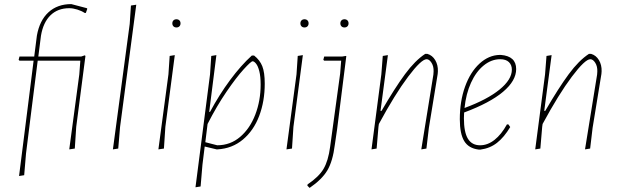

<svg xmlns="http://www.w3.org/2000/svg" viewBox="-20 -725 3016 937"><path d="M180 -551 167 -449H376L394 -455L397 -452L352 -106L345 0L318 4L367 -362L372 -429H164L134 -192L107 24L98 130L73 134L114 -190L144 -429H75L71 -433L75 -449H147L160 -551Q173 -625 216.5 -665Q260 -705 328 -705L404 -685L406 -682L399 -662H393Q378 -672 357 -678.5Q336 -685 318 -685Q262 -685 226.5 -650.5Q191 -616 180 -551Z M566 -106 557 0 531 4 613 -608 619 -698 645 -702Z M787 -106 780 0 753 4 802 -362 808 -452 833 -456ZM861 -611Q861 -602 855.5 -596.5Q850 -591 841 -591Q832 -591 826.5 -596.5Q821 -602 821 -611Q821 -620 826.5 -625.5Q832 -631 841 -631Q850 -631 855.5 -625.5Q861 -620 861 -611Z M1272 -317Q1272 -231 1245 -159.5Q1218 -88 1165.5 -44Q1113 0 1041 4H1037L979 -10L968 79L959 185L934 189L1005 -362L1011 -452L1036 -456L1001 -179H1005Q1050 -263 1103 -334.5Q1156 -406 1209 -454H1220Q1248 -432 1260 -402Q1272 -372 1272 -317ZM1252 -312Q1252 -352 1245.5 -377.5Q1239 -403 1229.5 -414.5Q1220 -426 1213 -426Q1205 -426 1169 -386.5Q1133 -347 1085.5 -277.5Q1038 -208 993 -120L982 -31L1040 -16Q1104 -16 1152 -57Q1200 -98 1226 -166Q1252 -234 1252 -312Z M1412 -106 1405 0 1378 4 1427 -362 1433 -452 1458 -456ZM1486 -611Q1486 -602 1480.5 -596.5Q1475 -591 1466 -591Q1457 -591 1451.5 -596.5Q1446 -602 1446 -611Q1446 -620 1451.5 -625.5Q1457 -631 1466 -631Q1475 -631 1480.5 -625.5Q1486 -620 1486 -611Z M1670 -451 1625 -93 1614 -18Q1604 62 1577.5 106.5Q1551 151 1491 192L1480 181L1481 175Q1536 138 1559 99Q1582 60 1591 -8L1640 -366L1645 -429H1562L1558 -433L1562 -449H1649L1668 -452ZM1681 -611Q1681 -602 1675.5 -596.5Q1670 -591 1661 -591Q1652 -591 1646.5 -596.5Q1641 -602 1641 -611Q1641 -620 1646.5 -625.5Q1652 -631 1661 -631Q1670 -631 1675.5 -625.5Q1681 -620 1681 -611Z M2117 -377 2116 -364 2073 -101 2061 0 2036 4 2095 -361 2096 -376Q2097 -401 2086 -418.5Q2075 -436 2062 -436Q2036 -436 1972 -351Q1908 -266 1829 -120L1827 -106L1818 0L1793 4L1841 -362L1848 -452L1873 -456L1837 -184H1842Q1907 -296 1956.5 -363Q2006 -430 2055 -462H2066Q2090 -455 2104 -431.5Q2118 -408 2117 -377Z M2461 -118 2470 -105Q2440 -55 2405.5 -28Q2371 -1 2325 5H2316Q2267 -1 2245.5 -36.5Q2224 -72 2224 -143Q2224 -231 2249.5 -302Q2275 -373 2320 -414.5Q2365 -456 2419 -457H2424Q2499 -451 2499 -388Q2499 -331 2435 -277Q2371 -223 2245 -176Q2244 -167 2244 -148Q2244 -80 2263.5 -48Q2283 -16 2323 -16Q2360 -16 2393.5 -42.5Q2427 -69 2454 -118ZM2247 -198Q2358 -239 2418 -288Q2478 -337 2478 -385Q2478 -408 2463.5 -422Q2449 -436 2421 -436Q2378 -436 2340.5 -405.5Q2303 -375 2278.5 -321Q2254 -267 2247 -198Z M2916 -377 2915 -364 2872 -101 2860 0 2835 4 2894 -361 2895 -376Q2896 -401 2885 -418.5Q2874 -436 2861 -436Q2835 -436 2771 -351Q2707 -266 2628 -120L2626 -106L2617 0L2592 4L2640 -362L2647 -452L2672 -456L2636 -184H2641Q2706 -296 2755.5 -363Q2805 -430 2854 -462H2865Q2889 -455 2903 -431.5Q2917 -408 2916 -377Z"/></svg>

Font: Luna Sans Thin
Style: Italic
Weight: 250
Italic angle: -7°
Designer: Juan Pablo del Peral
Foundry: Huerta Tipografica
Version: Version 2.001; ttfautohint (v1.5)